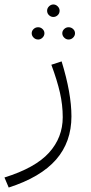

<svg xmlns="http://www.w3.org/2000/svg" viewBox="-46 -595 406 860"><path d="M-26 200Q112 157 173.5 89Q235 21 235 -70Q235 -125 222.5 -180Q210 -235 184 -305L230 -320Q274 -177 274 -74Q274 41 205 120Q136 199 -7 245ZM165 -547Q165 -558 173.5 -566.5Q182 -575 193 -575Q204 -575 212.5 -566.5Q221 -558 221 -547Q221 -535 212.5 -527Q204 -519 193 -519Q182 -519 173.5 -527Q165 -535 165 -547ZM96 -446Q96 -457 104.5 -465Q113 -473 125 -473Q136 -473 144.5 -465Q153 -457 153 -446Q153 -435 144.5 -426.5Q136 -418 125 -418Q113 -418 104.5 -426.5Q96 -435 96 -446ZM233 -446Q233 -457 241.5 -465Q250 -473 261 -473Q273 -473 281.5 -465Q290 -457 290 -446Q290 -435 281.5 -426.5Q273 -418 261 -418Q250 -418 241.5 -426.5Q233 -435 233 -446Z"/></svg>

Font: FiraGO ExtraLight
Style: Regular
Weight: 200
Designer: bBox Type
Foundry: bBox Type GmbH
Version: Version 1.001